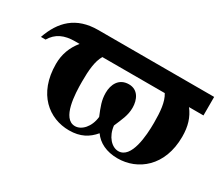

<svg xmlns="http://www.w3.org/2000/svg" viewBox="-88 -673 1040 898"><g transform="rotate(30 432.0 -223.5)"><path d="M851 -361V-461H225C106 -461 43 -397 9 -299H34C60 -343 100 -361 158 -361H182C150 -322 133 -277 133 -225C133 -63 233 14 341 14C402 14 441 -9 472 -46C498 -9 542 14 603 14C711 14 815 -65 815 -225C815 -281 802 -323 773 -361ZM642 -361C664 -326 668 -275 668 -215C668 -146 659 -17 589 -17C554 -17 518 -54 512 -111C530 -154 546 -185 546 -226C546 -270 526 -313 477 -313C423 -313 402 -269 402 -224C402 -184 414 -155 432 -111C426 -54 390 -17 355 -17C285 -17 280 -148 280 -214C280 -274 284 -326 305 -361Z"/></g></svg>

Font: XITS Math
Style: Bold
Weight: 700
Designer: MicroPress Inc., with final additions and corrections provided by Coen Hoffman, Elsevier (retired)
Version: Version 1.105